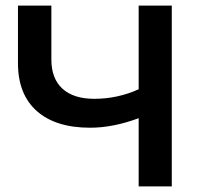

<svg xmlns="http://www.w3.org/2000/svg" viewBox="-20 -664 722 684"><path d="M592 -644V0H474V-243Q383 -209 301 -209Q178 -209 111 -268.5Q44 -328 44 -439V-644H163V-452Q163 -384 202.5 -348Q242 -312 316 -312Q399 -312 474 -346V-644Z"/></svg>

Font: Montserrat Ace
Style: Bold
Weight: 600
Designer: Julieta Ulanovsky
Foundry: Julieta Ulanovsky
Version: Version 1